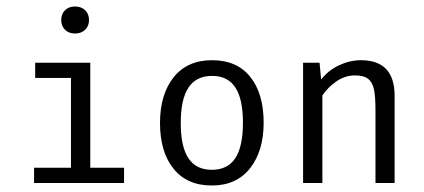

<svg xmlns="http://www.w3.org/2000/svg" viewBox="-20 -569 1317 597"><path d="M256.8 -506.8Q256.8 -488.3 244.9 -476.6Q232.9 -464.8 212.9 -464.8Q193.8 -464.8 182.1 -476.6Q170.4 -488.3 170.4 -506.8Q170.4 -525.4 182.1 -537.1Q193.8 -548.8 212.9 -548.8Q232.9 -548.8 244.9 -537.1Q256.8 -525.4 256.8 -506.8ZM260.7 -47.4H365.7V0H85.9V-47.4H200.7V-326.7H89.4V-374H260.7Z M799.8 -187.5Q799.8 -99.6 757.6 -45.9Q715.3 7.8 638.7 7.8Q561.5 7.8 519.5 -44.4Q477.5 -96.7 477.5 -186.5Q477.5 -275.4 519.8 -328.6Q562 -381.8 639.6 -381.8Q716.8 -381.8 758.3 -329.8Q799.8 -277.8 799.8 -187.5ZM542 -186.5Q542 -112.8 565.9 -76.9Q589.8 -41 638.7 -41Q687.5 -41 711.4 -76.9Q735.4 -112.8 735.4 -187.5Q735.4 -261.2 711.7 -297.1Q688 -333 639.6 -333Q590.3 -333 566.2 -296.9Q542 -260.7 542 -186.5Z M922.4 -374H973.6L978.5 -321.8Q1000.5 -350.1 1034.2 -366Q1067.9 -381.8 1102.1 -381.8Q1207 -381.8 1207 -271V0H1147.5V-227.1Q1147.5 -269 1142.8 -291Q1138.2 -313 1124.8 -323.7Q1111.3 -334.5 1083.5 -334.5Q1052.7 -334.5 1025.9 -315.9Q999 -297.4 982.4 -272V0H922.4Z"/></svg>

Font: Amiri Typewriter
Style: Regular
Weight: 400
Monospace: yes
Designer: Khaled Hosny
Version: Version 1.1